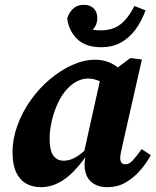

<svg xmlns="http://www.w3.org/2000/svg" viewBox="-20 -762 648 797"><path d="M150 15Q115 15 88.5 0Q62 -15 47 -47Q32 -79 32 -129Q32 -185 52 -240.5Q72 -296 107 -345.5Q142 -395 186.5 -432.5Q231 -470 279.5 -492Q328 -514 374 -514Q399 -514 419 -508Q439 -502 456.5 -491Q474 -480 491 -464L434 -399Q411 -418 389 -427Q367 -436 344 -436Q331 -436 316.5 -431.5Q302 -427 287.5 -417.5Q273 -408 260 -394Q237 -370 220.5 -334.5Q204 -299 195 -260Q186 -221 186 -187Q186 -137 201.5 -116Q217 -95 244 -95Q261 -95 278 -101.5Q295 -108 314 -122.5Q333 -137 356 -159L358 -112H336Q313 -79 284.5 -49.5Q256 -20 222 -2.5Q188 15 150 15ZM426 15Q383 15 357.5 -8Q332 -31 331 -77Q331 -84 331.5 -90Q332 -96 333 -101.5Q334 -107 335 -112L325 -113L400 -450L427 -451L521 -521L569 -515L489 -162Q485 -143 482 -129.5Q479 -116 479 -105Q479 -93 484.5 -86.5Q490 -80 501 -80Q516 -80 530.5 -95.5Q545 -111 568 -143L606 -118Q587 -83 560.5 -53Q534 -23 500.5 -4Q467 15 426 15ZM400 -566Q335 -566 300 -600.5Q265 -635 259 -686Q267 -711 284 -726.5Q301 -742 328 -742Q354 -742 369 -727Q384 -712 384 -687Q384 -660 367 -641Q350 -622 321 -612L303 -664Q324 -651 346 -643.5Q368 -636 397 -636Q450 -636 482 -662.5Q514 -689 538 -737L584 -719Q568 -674 542.5 -639.5Q517 -605 482 -585.5Q447 -566 400 -566Z"/></svg>

Font: Source Serif 4
Style: Bold Italic
Weight: 700
Italic angle: -12°
Designer: Frank Grießhammer
Foundry: Adobe Systems Incorporated
Version: Version 4.004;hotconv 1.0.116;makeotfexe 2.5.65601